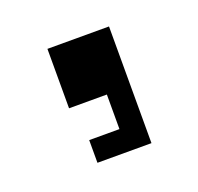

<svg xmlns="http://www.w3.org/2000/svg" viewBox="-56 -773 345 334"><g transform="rotate(-20 117.0 -606.0)"><path d="M74 -498H174V-714H60V-604H130V-540H74Z"/></g></svg>

Font: Meta Space Light
Style: Regular
Weight: 300
Designer: Meta Pool / Florian Karsten
Foundry: Meta Pool / Florian Karsten
Version: Version 2.000;Glyphs 3.1.1 (3137)